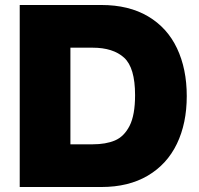

<svg xmlns="http://www.w3.org/2000/svg" viewBox="-20 -749 796 769"><path d="M59 -729H386Q496 -729 573 -683.5Q650 -638 689 -555.5Q728 -473 728 -364Q728 -255 688.5 -173Q649 -91 572 -45.5Q495 0 386 0H59ZM521 -368Q521 -478 477 -518Q433 -558 351 -558H262V-171H351Q404 -171 440.5 -186.5Q477 -202 499 -245Q521 -288 521 -368Z"/></svg>

Font: Mona Sans Black
Style: Regular
Weight: 900
Designer: Deni Anggara
Foundry: GitHub
Version: Version 2.000